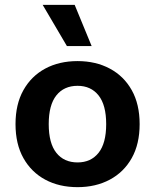

<svg xmlns="http://www.w3.org/2000/svg" viewBox="-20 -762 639 792"><path d="M300 -510Q375 -510 433 -479Q491 -448 523.5 -390Q556 -332 556 -250Q556 -168 523.5 -110Q491 -52 433 -21Q375 10 300 10Q224 10 166.5 -21Q109 -52 76.5 -110Q44 -168 44 -250Q44 -332 76.5 -390Q109 -448 166.5 -479Q224 -510 300 -510ZM300 -408Q244 -408 212.5 -368.5Q181 -329 181 -250Q181 -171 212.5 -131.5Q244 -92 300 -92Q355 -92 386.5 -131.5Q418 -171 418 -250Q418 -329 386.5 -368.5Q355 -408 300 -408ZM288 -742 358 -572H256L156 -742Z"/></svg>

Font: Work Sans SemiBold
Style: Regular
Weight: 600
Designer: Wei Huang
Foundry: Wei Huang
Version: Version 2.010; ttfautohint (v1.8.3)